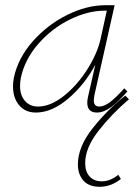

<svg xmlns="http://www.w3.org/2000/svg" viewBox="-20 -428 537 737"><path d="M346 -180Q305 -103 242 -49.5Q179 4 118 4Q77 4 53.5 -24Q30 -52 30 -96Q30 -113 33 -129Q49 -205 105.5 -269Q162 -333 237.5 -370.5Q313 -408 384 -408H420L342 -61Q340 -47 340 -43Q340 -19 361 -19Q380 -19 403 -36.5Q426 -54 457 -89L469 -77Q434 -37 406 -16.5Q378 4 352 4Q315 4 315 -34Q315 -45 318 -57ZM366 -278 390 -387H381Q317 -387 248 -353Q179 -319 127 -259.5Q75 -200 60 -129Q57 -113 57 -98Q57 -62 76 -40.5Q95 -19 126 -19Q173 -19 224 -59Q275 -99 314 -160Q353 -221 366 -278ZM434 243 444 259Q406 289 363 289Q321 289 300 265Q279 241 279 203Q279 136 335.5 64.5Q392 -7 461 -61L475 -47Q408 10 357.5 75Q307 140 307 198Q307 231 324 249.5Q341 268 371 268Q403 268 434 243Z"/></svg>

Font: Ysabeau Infant Extralight
Style: Italic
Weight: 200
Italic angle: -12°
Designer: Christian Thalmann (Catharsis Fonts)
Version: Version 0.003